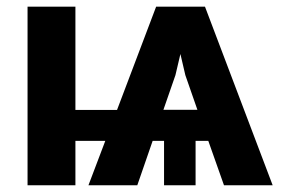

<svg xmlns="http://www.w3.org/2000/svg" viewBox="-20 -548 838 568"><path d="M203.1 -222.7H326.2L441.9 -528.3H586.4L786.6 0H642.6L596.2 -131.3H558.6V0H465.3V-131.3H431.6L386.2 0H241.7L291.5 -131.3H203.1V0H61.5V-528.3H203.1ZM463.4 -223.1H564L528.3 -325.7L513.7 -388.2L499 -325.7Z"/></svg>

Font: Roboto
Style: Bold
Weight: 700
Designer: Google
Version: Version 2.134; 2016; ttfautohint (v1.6)